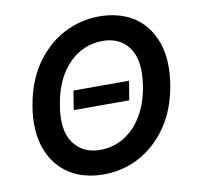

<svg xmlns="http://www.w3.org/2000/svg" viewBox="-82 -822 939 917"><g transform="rotate(-10 387.5 -363.5)"><path d="M69.6 -371.1Q88.8 -486.9 145.2 -568.9Q172.6 -608.3 206.5 -639.6Q240.4 -670.8 280.2 -692.5Q320 -714.1 364.7 -725.7Q409.4 -737.2 457.7 -737.2Q504.3 -737.2 545.8 -726.4Q587.4 -715.6 621.8 -693.7Q656.2 -671.9 682.4 -638.5Q708.5 -605.1 724.4 -560.4Q754.6 -474.8 735.1 -355.1Q715.9 -239.7 659.8 -158Q631.7 -117.2 597.1 -85.8Q562.5 -54.3 522.9 -33Q483.3 -11.7 439.5 -0.9Q395.6 9.9 348.7 9.9Q302.2 9.9 260.5 -0.9Q218.8 -11.7 184.3 -33.6Q149.9 -55.4 123.4 -88.6Q96.9 -121.8 81 -166.5Q50.1 -252.5 69.6 -371.1ZM223.4 -170.8Q267.8 -108.3 353 -108.3Q398.8 -108.3 440.2 -125.7Q481.5 -143.1 514.7 -176.5Q547.9 -209.9 571.6 -258.9Q595.2 -307.9 605.5 -371.1Q625 -492.9 582 -555.8Q538.4 -619 452.4 -619Q406.2 -619 364.9 -601.6Q323.5 -584.2 290.1 -550.4Q256.7 -516.7 233.3 -467.7Q209.9 -418.7 199.6 -355.1Q178.6 -233 223.4 -170.8ZM275.2 -409.8H544.7L529.5 -317.5H260.3Z"/></g></svg>

Font: Inter P Semi Bold
Style: Italic
Weight: 600
Italic angle: 9.39999°
Designer: Rasmus Andersson
Foundry: rsms
Version: Version 3.018;git-588b23468